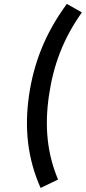

<svg xmlns="http://www.w3.org/2000/svg" viewBox="-20 -845 435 972"><path d="M273.9 64C218.8 -67.9 205.1 -203.1 227.5 -359.4C250 -515.1 300.3 -649.4 394.5 -782.2L318.4 -825.2C206.5 -673.3 149.9 -521.5 126.5 -359.4C103.5 -196.8 118.7 -43.9 185.5 106.4Z"/></svg>

Font: Winston
Style: Italic
Weight: 400
Italic angle: -8.13011°
Designer: Vernon Adams, Kim Jin-seong, David Berlow, Cristiano Sobral
Foundry: The Winston Project Authors
Version: Version 3.004